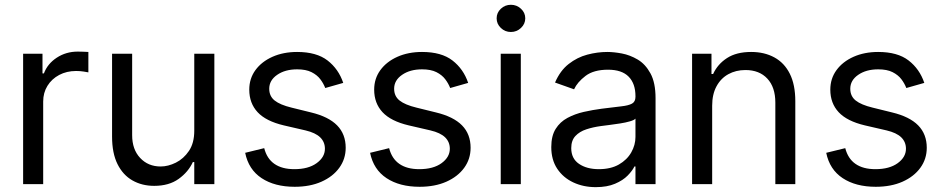

<svg xmlns="http://www.w3.org/2000/svg" viewBox="-20 -770 3945 803"><path d="M76.7 0V-545.4H157.7V-462.9H163.6Q178.7 -503.4 217.5 -528.8Q256.3 -554.2 305.2 -554.2Q314.5 -554.2 328.4 -553.7Q342.3 -553.2 349.6 -552.7V-467.3Q345.2 -468.3 330.1 -470.7Q314.9 -473.1 298.3 -473.1Q258.8 -473.1 227.5 -456.5Q196.3 -439.9 178.5 -411.1Q160.6 -382.3 160.6 -345.2V0Z M792.5 -223.1V-545.4H876.5V0H792.5V-92.3H786.6Q767.6 -50.8 727.1 -21.7Q686.5 7.3 625 7.3Q573.7 7.3 533.9 -15.4Q494.1 -38.1 471.4 -83.7Q448.7 -129.4 448.7 -198.7V-545.4H532.7V-204.6Q532.7 -145 566.2 -109.4Q599.6 -73.7 651.9 -73.7Q683.1 -73.7 715.6 -89.8Q748 -106 770.3 -138.9Q792.5 -171.9 792.5 -223.1Z M1415.5 -423.3 1340.3 -401.9Q1333 -420.9 1319.6 -438.7Q1306.2 -456.5 1282.7 -468.3Q1259.3 -480 1222.7 -480Q1172.4 -480 1139.2 -457Q1106 -434.1 1106 -398.9Q1106 -367.7 1128.7 -349.6Q1151.4 -331.5 1199.7 -319.8L1280.8 -299.8Q1354 -282.2 1389.9 -245.6Q1425.8 -209 1425.8 -151.9Q1425.8 -105 1398.9 -68.1Q1372.1 -31.2 1324.2 -10Q1276.4 11.2 1212.4 11.2Q1128.9 11.2 1074.2 -24.9Q1019.5 -61 1005.4 -130.9L1085 -150.4Q1096.2 -106.4 1127.9 -84.5Q1159.7 -62.5 1210.9 -62.5Q1269.5 -62.5 1304.2 -87.6Q1338.9 -112.8 1338.9 -147.9Q1338.9 -176.3 1319.1 -195.6Q1299.3 -214.8 1257.8 -224.6L1167 -245.6Q1092.3 -263.2 1057.4 -300.8Q1022.5 -338.4 1022.5 -395Q1022.5 -441.4 1048.3 -476.8Q1074.2 -512.2 1119.6 -532.5Q1165 -552.7 1222.7 -552.7Q1303.7 -552.7 1349.9 -517.1Q1396 -481.4 1415.5 -423.3Z M1938 -423.3 1862.8 -401.9Q1855.5 -420.9 1842 -438.7Q1828.6 -456.5 1805.2 -468.3Q1781.7 -480 1745.1 -480Q1694.8 -480 1661.6 -457Q1628.4 -434.1 1628.4 -398.9Q1628.4 -367.7 1651.1 -349.6Q1673.8 -331.5 1722.2 -319.8L1803.2 -299.8Q1876.5 -282.2 1912.4 -245.6Q1948.2 -209 1948.2 -151.9Q1948.2 -105 1921.4 -68.1Q1894.5 -31.2 1846.7 -10Q1798.8 11.2 1734.9 11.2Q1651.4 11.2 1596.7 -24.9Q1542 -61 1527.8 -130.9L1607.4 -150.4Q1618.7 -106.4 1650.4 -84.5Q1682.1 -62.5 1733.4 -62.5Q1792 -62.5 1826.7 -87.6Q1861.3 -112.8 1861.3 -147.9Q1861.3 -176.3 1841.6 -195.6Q1821.8 -214.8 1780.3 -224.6L1689.5 -245.6Q1614.7 -263.2 1579.8 -300.8Q1544.9 -338.4 1544.9 -395Q1544.9 -441.4 1570.8 -476.8Q1596.7 -512.2 1642.1 -532.5Q1687.5 -552.7 1745.1 -552.7Q1826.2 -552.7 1872.3 -517.1Q1918.5 -481.4 1938 -423.3Z M2074.2 0V-545.4H2158.2V0ZM2116.7 -636.2Q2092.3 -636.2 2074.7 -653.1Q2057.1 -669.9 2057.1 -693.4Q2057.1 -716.8 2074.7 -733.4Q2092.3 -750 2116.7 -750Q2141.1 -750 2158.9 -733.4Q2176.8 -716.8 2176.8 -693.4Q2176.8 -669.9 2158.9 -653.1Q2141.1 -636.2 2116.7 -636.2Z M2471.7 12.7Q2419.9 12.7 2377.7 -7.1Q2335.4 -26.9 2310.5 -64.2Q2285.6 -101.6 2285.6 -154.8Q2285.6 -201.7 2304 -231Q2322.3 -260.3 2353.3 -276.9Q2384.3 -293.5 2421.6 -302Q2459 -310.5 2497.1 -315.4Q2546.9 -321.8 2577.9 -325.2Q2608.9 -328.6 2623.3 -336.7Q2637.7 -344.7 2637.7 -365.2V-367.7Q2637.7 -420.4 2609.1 -449.5Q2580.6 -478.5 2522.9 -478.5Q2462.9 -478.5 2428.7 -452.4Q2394.5 -426.3 2380.9 -396.5L2301.3 -424.8Q2322.8 -474.6 2358.4 -502.4Q2394 -530.3 2436.3 -541.5Q2478.5 -552.7 2520 -552.7Q2546.4 -552.7 2580.6 -546.4Q2614.7 -540 2647 -521Q2679.2 -502 2700.4 -463.1Q2721.7 -424.3 2721.7 -359.4V0H2637.7V-73.7H2633.3Q2625 -56.2 2605.2 -35.9Q2585.4 -15.6 2552.2 -1.5Q2519 12.7 2471.7 12.7ZM2484.4 -62.5Q2534.2 -62.5 2568.4 -82Q2602.5 -101.6 2620.1 -132.6Q2637.7 -163.6 2637.7 -197.3V-273.9Q2632.3 -267.6 2614.5 -262.5Q2596.7 -257.3 2573.5 -253.7Q2550.3 -250 2528.3 -247.3Q2506.3 -244.6 2492.7 -242.7Q2460 -238.3 2431.9 -229Q2403.8 -219.7 2386.5 -201.2Q2369.1 -182.6 2369.1 -150.4Q2369.1 -106.9 2401.6 -84.7Q2434.1 -62.5 2484.4 -62.5Z M2958.5 -328.1V0H2874.5V-545.4H2955.6V-460.4H2962.4Q2981.4 -502 3020.8 -527.3Q3060.1 -552.7 3121.6 -552.7Q3176.8 -552.7 3218.5 -530Q3260.3 -507.3 3283.2 -461.7Q3306.2 -416 3306.2 -346.7V0H3222.7V-340.8Q3222.7 -405.3 3189.2 -441.2Q3155.8 -477.1 3097.7 -477.1Q3057.6 -477.1 3026.1 -459.7Q2994.6 -442.4 2976.6 -408.9Q2958.5 -375.5 2958.5 -328.1Z M3845.7 -423.3 3770.5 -401.9Q3763.2 -420.9 3749.8 -438.7Q3736.3 -456.5 3712.9 -468.3Q3689.5 -480 3652.8 -480Q3602.5 -480 3569.3 -457Q3536.1 -434.1 3536.1 -398.9Q3536.1 -367.7 3558.8 -349.6Q3581.5 -331.5 3629.9 -319.8L3710.9 -299.8Q3784.2 -282.2 3820.1 -245.6Q3856 -209 3856 -151.9Q3856 -105 3829.1 -68.1Q3802.2 -31.2 3754.4 -10Q3706.5 11.2 3642.6 11.2Q3559.1 11.2 3504.4 -24.9Q3449.7 -61 3435.5 -130.9L3515.1 -150.4Q3526.4 -106.4 3558.1 -84.5Q3589.8 -62.5 3641.1 -62.5Q3699.7 -62.5 3734.4 -87.6Q3769 -112.8 3769 -147.9Q3769 -176.3 3749.3 -195.6Q3729.5 -214.8 3688 -224.6L3597.2 -245.6Q3522.5 -263.2 3487.5 -300.8Q3452.6 -338.4 3452.6 -395Q3452.6 -441.4 3478.5 -476.8Q3504.4 -512.2 3549.8 -532.5Q3595.2 -552.7 3652.8 -552.7Q3733.9 -552.7 3780 -517.1Q3826.2 -481.4 3845.7 -423.3Z"/></svg>

Font: Sahel VF Regular
Style: Regular
Weight: 400
Foundry: Saber Rastikerdar (saber.rastikerdar@gmail.com)
Version: Version 3.4.0